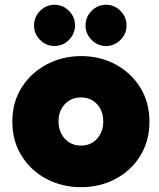

<svg xmlns="http://www.w3.org/2000/svg" viewBox="-20 -762 657 794"><path d="M315 12Q237 12 172.5 -22Q108 -56 69.5 -117.5Q31 -179 31 -259Q31 -339 69.5 -400Q108 -461 173 -495.5Q238 -530 316 -530Q394 -530 458 -495.5Q522 -461 560 -400Q598 -339 598 -259Q598 -179 560 -117.5Q522 -56 457.5 -22Q393 12 315 12ZM315 -160Q356 -160 381.5 -188.5Q407 -217 407 -260Q407 -303 381.5 -331Q356 -359 315 -359Q274 -359 248 -331Q222 -303 222 -260Q222 -217 248 -188.5Q274 -160 315 -160ZM418.5 -571.8Q383.6 -571.8 358.6 -597.2Q333.7 -622.5 333.7 -656.6Q333.7 -691.6 358.6 -716.9Q383.6 -742.3 418.5 -742.3Q453.4 -742.3 478.4 -716.9Q503.3 -691.6 503.3 -656.6Q503.3 -622.5 478.4 -597.2Q453.4 -571.8 418.5 -571.8ZM205.5 -571.8Q170.6 -571.8 145.6 -597.2Q120.7 -622.5 120.7 -656.6Q120.7 -691.6 145.6 -716.9Q170.6 -742.3 205.5 -742.3Q240.4 -742.3 265.4 -716.9Q290.3 -691.6 290.3 -656.6Q290.3 -622.5 265.4 -597.2Q240.4 -571.8 205.5 -571.8Z"/></svg>

Font: MuseoModerno Black
Style: Regular
Weight: 900
Designer: Pablo Cosgaya, Héctor Gatti, Marcela Romero, and the Authors of The MuseoModerno Project.
Foundry: Omnibus-Type Team
Version: Version 1.001